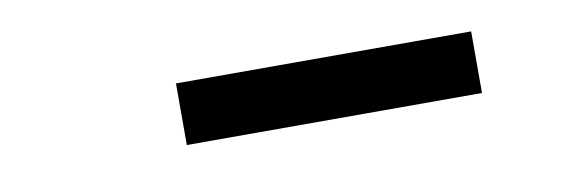

<svg xmlns="http://www.w3.org/2000/svg" viewBox="-25 -781 650 221"><g transform="rotate(-10 300.0 -670.0)"><path d="M182 -634V-706H527V-634Z"/></g></svg>

Font: Iosevka SS04 Medium Extended
Style: Italic
Weight: 500
Width: 7
Italic angle: -9°
Monospace: yes
Designer: Belleve Invis
Foundry: Belleve Invis
Version: Version 19.0.0; ttfautohint (v1.8.4)